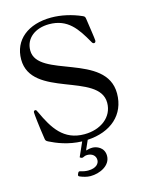

<svg xmlns="http://www.w3.org/2000/svg" viewBox="-140 -828 871 1136"><g transform="rotate(-15 296.0 -259.5)"><path d="M269.9 223.7C327.4 224.1 395.2 192.1 395.2 132.8C395.2 78.8 346.2 63.9 324.2 63.9C308.2 63.9 295.5 67.1 285.5 70.3C283.7 70.7 284.4 68.2 287.6 60.7L309.3 11.7C453.1 3.9 547.9 -78.5 547.9 -208.8C547.9 -457.7 117.5 -414.4 117.5 -586.3C117.5 -661.9 180.8 -708.1 264.9 -708.1C378.9 -708.1 428.3 -633.5 479 -544C484 -534.4 487.9 -530.9 494 -530.9C502.5 -530.9 504.6 -539.1 504.6 -544.7C504.6 -556.8 492.5 -633.2 485.8 -681.1C484 -694.2 481.5 -697.8 469.8 -702.8C413 -728 347.7 -742.9 287.3 -742.9C145.2 -742.9 51.8 -668.3 51.8 -548.7C51.8 -311.4 477.3 -357.2 477.3 -170.5C477.3 -81.7 398.8 -24.9 299.7 -24.9C172.2 -24.9 117.9 -113.6 67.8 -221.9C61.8 -235.1 60.4 -237.9 54.3 -237.9C46.2 -237.9 44 -232.2 44 -225.9C44 -214.1 51.5 -143.5 63.6 -64.6C65.3 -48.7 68.5 -45.8 81.7 -39.1C122.2 -18.8 190.3 9.9 275.2 12.4L236.9 98.7C236.5 100.5 238.6 101.9 246.1 105.5C247.9 105.8 249.3 106.2 251.1 106.2C258.2 106.2 266 97.7 282 97.7C312.5 97.7 333.8 114.7 333.8 142C333.8 161.9 317.1 188.2 264.9 188.2C250.7 188.2 235.4 185.7 219.5 180.4C211.6 177.9 207.7 179.7 204.2 186.8L201 193.9C197.8 201.3 199.2 205.3 206.7 208.8C225.5 216.6 248.2 223.7 269.9 223.7Z"/></g></svg>

Font: Margiela Serif Text
Style: Regular
Weight: 400
Designer: Andreas Faust, Stefan Endress
Version: Version 1.002;FEAKit 1.0